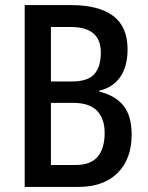

<svg xmlns="http://www.w3.org/2000/svg" viewBox="-20 -734 580 754"><path d="M258 -714Q368 -714 424.5 -671.5Q481 -629 481 -540Q481 -473 452 -431.5Q423 -390 370 -378V-374Q431 -360 464 -320Q497 -280 497 -205Q497 -110 442 -55Q387 0 288 0H77V-714ZM262 -414Q324 -414 350 -442.5Q376 -471 376 -528Q376 -628 258 -628H180V-414ZM180 -330V-86H276Q336 -86 363.5 -118.5Q391 -151 391 -212Q391 -268 361 -299Q331 -330 268 -330Z"/></svg>

Font: Noto Sans Khmer Condensed Medium
Style: Regular
Weight: 500
Width: 3
Designer: Danh Hong and the Monotype Design Team
Foundry: Monotype Imaging Inc.
Version: Version 2.004; ttfautohint (v1.8.4.7-5d5b)